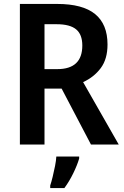

<svg xmlns="http://www.w3.org/2000/svg" viewBox="-20 -734 628 975"><path d="M270 -714Q400 -714 463 -662.5Q526 -611 526 -508Q526 -434 491.5 -388Q457 -342 402 -317L583 0H442L293 -284H206V0H81V-714ZM268 -611H206V-383H271Q398 -383 398 -503Q398 -559 366.5 -585Q335 -611 268 -611ZM382 71Q372 105 352 146Q332 187 307 221H235V208Q241 190 247.5 163.5Q254 137 259.5 109Q265 81 266 61H382Z"/></svg>

Font: Noto Sans Khmer SemiCondensed SemiBold
Style: Regular
Weight: 600
Width: 4
Designer: Danh Hong and the Monotype Design Team
Foundry: Monotype Imaging Inc.
Version: Version 2.004; ttfautohint (v1.8.4.7-5d5b)